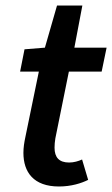

<svg xmlns="http://www.w3.org/2000/svg" viewBox="-20 -665 407 697"><path d="M194 12C239 12 276 0 300 -12L278 -86C265 -80 248 -75 231 -75C195 -75 178 -93 178 -129C178 -140 179 -151 181 -163L230 -405H349L367 -492H250L279 -645H187L143 -492L69 -486L53 -405H121L72 -167C68 -148 65 -130 65 -110C65 -40 102 12 194 12Z"/></svg>

Font: Source Sans Pro Semibold
Style: Italic
Weight: 600
Italic angle: -11°
Designer: Paul D. Hunt
Foundry: Adobe Systems Incorporated
Version: Version 3.006;hotconv 1.0.111;makeotfexe 2.5.65597